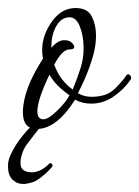

<svg xmlns="http://www.w3.org/2000/svg" viewBox="-33 -309 346 478"><path d="M59 12Q24 12 24 -29Q24 -86 74 -163Q73 -168 72.5 -174Q72 -180 72 -185Q72 -221 96 -255Q120 -289 155 -289Q185 -289 195.5 -268Q206 -247 206 -221Q206 -199 201 -179Q196 -158 186 -132Q176 -106 161 -77Q176 -68 195 -68Q212 -68 227 -72.5Q242 -77 255 -90Q268 -103 275.5 -113Q283 -123 282 -122Q284 -124 286 -124Q290 -124 292.5 -119Q295 -114 291 -109Q275 -86 249.5 -68.5Q224 -51 194 -51Q171 -51 154 -61Q108 12 59 12ZM148 -86Q161 -118 168 -141Q175 -164 175 -184V-192Q175 -219 166 -242.5Q157 -266 140 -266Q117 -266 104 -238Q95 -219 95 -196V-190Q111 -209 127 -209Q142 -209 149 -199Q152 -195 152 -192Q152 -186 140 -186Q122 -186 102 -148Q116 -109 148 -86ZM75 -12Q88 -12 112 -36Q122 -46 129 -55Q136 -64 140 -72Q106 -95 90 -123Q60 -60 60 -32Q60 -12 75 -12ZM50 144Q35 149 25 149Q9 149 -2 138Q-13 127 -13 107Q-13 104 -13 100.5Q-13 97 -12 93Q-10 82 -1.5 66Q7 50 17 37Q34 15 43.5 7Q53 -1 63 -8Q67 -10 69 -10Q74 -10 77.5 -8Q81 -6 80 -4Q71 3 62 14Q53 25 38 45Q28 57 23 71Q18 85 18 96Q18 106 22 111Q29 120 47 120Q55 120 66 115.5Q77 111 90 98Q91 97 91.5 97Q92 97 92 97Q95 97 97 100.5Q99 104 97 106Q86 119 73 129.5Q60 140 50 144Z"/></svg>

Font: Corinthia
Style: Regular
Weight: 400
Designer: Robert E. Leuschke
Foundry: Robert E. Leuschke
Version: Version 1.013; ttfautohint (v1.8.3)